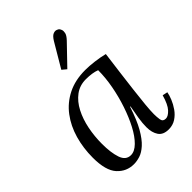

<svg xmlns="http://www.w3.org/2000/svg" viewBox="-222 -872 991 991"><g transform="rotate(-45 274.0 -376.0)"><path d="M329 -511Q359 -511 395 -506.5Q431 -502 463 -494Q455 -434 447.5 -374.5Q440 -315 433.5 -261.5Q427 -208 423 -165.5Q419 -123 419 -99Q419 -79 422 -59Q425 -39 447 -39Q464 -39 484.5 -61Q505 -83 520 -136L548 -130Q545 -112 535.5 -88.5Q526 -65 510 -42Q494 -19 471 -4Q448 11 418 11Q378 11 361 -14Q344 -39 344 -79Q344 -108 349.5 -142Q355 -176 362 -213H359Q335 -139 309.5 -94.5Q284 -50 258.5 -27Q233 -4 209 3.5Q185 11 164 11Q110 11 73.5 -29Q37 -69 37 -163Q37 -233 55 -296Q73 -359 109.5 -407.5Q146 -456 201 -483.5Q256 -511 329 -511ZM298 -475Q253 -475 219.5 -450Q186 -425 164 -382.5Q142 -340 131.5 -287.5Q121 -235 121 -180Q121 -116 135 -74.5Q149 -33 186 -33Q213 -33 240.5 -60Q268 -87 292 -132.5Q316 -178 335 -234.5Q354 -291 365 -350Q376 -409 376 -463Q361 -469 341 -472Q321 -475 298 -475ZM267 -579 243 -599 321 -731Q335 -754 348 -759.5Q361 -765 370.5 -761.5Q380 -758 383 -755Q387 -751 390.5 -742Q394 -733 391 -719Q388 -705 370 -686Z"/></g></svg>

Font: Lora
Style: Italic
Weight: 400
Italic angle: -3°
Designer: Olga Karpushina, Alexei Vanyashin (Cyrillic)
Foundry: Cyreal
Version: Version 3.008